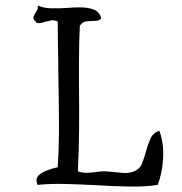

<svg xmlns="http://www.w3.org/2000/svg" viewBox="-20 -686 670 705"><path d="M565 -206Q582 -160 579 -105.5Q576 -51 559 -7Q514 0 455 -1Q396 -2 333 -6Q276 -9 220 -10.5Q164 -12 118 -7Q109 -28 120.5 -40.5Q132 -53 153 -60.5Q174 -68 192 -72Q197 -149 196.5 -240.5Q196 -332 194 -422Q194 -430 194 -438Q194 -446 194 -454Q193 -495 192.5 -533.5Q192 -572 192 -607Q179 -613 168 -611Q157 -609 146 -606Q138 -603 129.5 -601.5Q121 -600 113 -603Q112 -605 111 -607Q110 -609 107 -610Q101 -619 103.5 -625.5Q106 -632 110 -639Q114 -644 117 -650.5Q120 -657 118 -666Q140 -656 169 -655.5Q198 -655 228 -657Q239 -658 250 -658.5Q261 -659 272 -659Q301 -659 323 -651.5Q345 -644 352 -618Q345 -611 336.5 -610Q328 -609 318 -609Q306 -609 294 -607Q282 -605 273 -591Q270 -527 270 -454Q270 -434 270 -412.5Q270 -391 270 -370Q271 -296 270.5 -217Q270 -138 266 -57Q283 -51 298.5 -51.5Q314 -52 330 -54Q337 -55 344.5 -56Q352 -57 359 -57Q369 -57 379.5 -56Q390 -55 401 -54Q417 -52 433 -51Q449 -50 464 -54Q492 -62 501 -84.5Q510 -107 517 -133Q523 -156 532.5 -177Q542 -198 565 -206Z"/></svg>

Font: Yuji Syuku
Style: Regular
Weight: 400
Designer: Kataoka Yuji
Foundry: Kinuta Font Factory
Version: Version 3.002